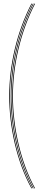

<svg xmlns="http://www.w3.org/2000/svg" viewBox="-20 -820 240 1040"><path d="M150 200Q120 145.2 97.5 83.9Q75 22.5 60 -42.1Q45 -106.8 37.5 -172.1Q30 -237.5 30 -300Q30 -362.8 37.5 -426.6Q45 -490.5 60 -554.1Q75 -617.8 97.5 -679.6Q120 -741.5 150 -800H154Q124 -741.5 101.5 -679.6Q79 -617.8 64 -554.1Q49 -490.5 41.5 -426.6Q34 -362.8 34 -300Q34 -237.5 41.5 -172.1Q49 -106.8 64 -42.1Q79 22.5 101.5 83.9Q124 145.2 154 200ZM158 200Q128 145.2 105.5 83.9Q83 22.5 68 -42.1Q53 -106.8 45.5 -172.1Q38 -237.5 38 -300Q38 -362.8 45.5 -426.6Q53 -490.5 68 -554.1Q83 -617.8 105.5 -679.6Q128 -741.5 158 -800H162Q132 -741.5 109.5 -679.6Q87 -617.8 72 -554.1Q57 -490.5 49.5 -426.6Q42 -362.8 42 -300Q42 -237.5 49.5 -172.1Q57 -106.8 72 -42.1Q87 22.5 109.5 83.9Q132 145.2 162 200ZM166 200Q136 145.2 113.5 83.9Q91 22.5 76 -42.1Q61 -106.8 53.5 -172.1Q46 -237.5 46 -300Q46 -362.8 53.5 -426.6Q61 -490.5 76 -554.1Q91 -617.8 113.5 -679.6Q136 -741.5 166 -800H170Q140 -741.5 117.5 -679.6Q95 -617.8 80 -554.1Q65 -490.5 57.5 -426.6Q50 -362.8 50 -300Q50 -237.5 57.5 -172.1Q65 -106.8 80 -42.1Q95 22.5 117.5 83.9Q140 145.2 170 200Z"/></svg>

Font: Big Shoulders Inline Display Thin Thin
Style: Regular
Weight: 250
Version: Version 2.002